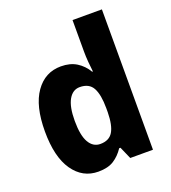

<svg xmlns="http://www.w3.org/2000/svg" viewBox="-139 -863 870 977"><g transform="rotate(-20 295.5 -375.0)"><path d="M227 10Q142 10 91 -63.5Q40 -137 40 -275Q40 -413 91.5 -486Q143 -559 229 -559Q279 -559 313.5 -537.5Q348 -516 370 -479H374Q371 -503 368.5 -532.5Q366 -562 366 -590V-760H525V0H402L373 -66H366Q343 -31 311 -10.5Q279 10 227 10ZM284 -119Q332 -119 352.5 -153Q373 -187 374 -258V-280Q374 -353 354 -390Q334 -427 283 -427Q245 -427 223 -388.5Q201 -350 201 -274Q201 -195 223 -157Q245 -119 284 -119Z"/></g></svg>

Font: Noto Sans Malayalam SemiCondensed ExtraBold
Style: Regular
Weight: 800
Width: 4
Designer: Jelle Bosma - Monotype Design Team
Foundry: Monotype Imaging Inc.
Version: Version 2.104; ttfautohint (v1.8.4.7-5d5b)